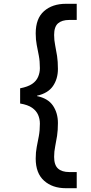

<svg xmlns="http://www.w3.org/2000/svg" viewBox="-20 -831 480 1011"><path d="M327 160Q256 160 212 120.5Q168 81 168 4Q168 -30 173.5 -57.5Q179 -85 184.5 -114.5Q190 -144 190 -180Q190 -205 180.5 -226.5Q171 -248 149 -263.5Q127 -279 86 -286V-366Q127 -374 149 -389Q171 -404 180.5 -426Q190 -448 190 -472Q190 -509 184.5 -537.5Q179 -566 173.5 -594Q168 -622 168 -655Q168 -734 212 -772.5Q256 -811 327 -811H384V-726H345Q306 -726 285.5 -708Q265 -690 265 -647Q265 -619 270.5 -592.5Q276 -566 280.5 -536.5Q285 -507 285 -468Q285 -416 259 -378Q233 -340 175 -327V-325Q233 -313 259 -274.5Q285 -236 285 -183Q285 -145 280.5 -115.5Q276 -86 270.5 -59.5Q265 -33 265 -5Q265 38 285.5 56.5Q306 75 345 75H384V160Z"/></svg>

Font: DMSans_18ptMedium
Style: Regular
Weight: 500
Designer: Colophon Foundry, Jonny Pinhorn
Foundry: Colophon Foundry
Version: Version 4.004;gftools[0.9.30]